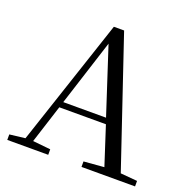

<svg xmlns="http://www.w3.org/2000/svg" viewBox="-130 -860 977 987"><g transform="rotate(20 359.0 -367.0)"><path d="M332 -643 450 -281H216ZM418 0H711V-30L619 -38L384 -734H328L97 -40L12 -30V0H236V-30L139 -40L206 -249H461L529 -39L418 -30Z"/></g></svg>

Font: Noto Serif CJK TC
Style: Regular
Weight: 400
Designer: Ryoko NISHIZUKA 西塚涼子 (kana & ideographs); Frank Grießhammer (Latin, Greek & Cyrillic); Wenlong ZHANG 张文龙 (bopomofo); San
Foundry: Adobe
Version: Version 2.001;hotconv 1.1.0;makeotfexe 2.6.0